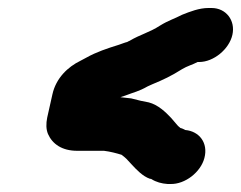

<svg xmlns="http://www.w3.org/2000/svg" viewBox="-20 -501 603 480"><path d="M509 -481H501C478 -481 455 -472 435 -464C416 -454 401 -450 380 -437C354 -420 331 -415 304 -399C302 -398 299 -397 298 -396C293 -395 286 -392 277 -389C248 -380 221 -371 196 -357L181 -349C150 -334 120 -306 111 -265L98 -207C95 -192 95 -178 100 -166C111 -141 135 -124 173 -124H240C256 -122 271 -118 284 -114C288 -111 293 -107 296 -104L309 -90C321 -77 337 -60 355 -54C356 -54 358 -54 359 -53C370 -46 384 -42 399 -41H406C443 -40 482 -71 491 -106C501 -144 478 -173 443 -176C439 -178 436 -180 431 -181C427 -184 423 -188 420 -192L408 -206C394 -221 375 -239 352 -245L332 -249L308 -255C300 -256 292 -257 281 -258L293 -262C316 -271 326 -272 349 -285C355 -288 358 -289 360 -290C389 -302 408 -311 435 -328C448 -336 461 -339 474 -346H478C514 -346 553 -378 561 -414C569 -450 545 -481 509 -481Z"/></svg>

Font: Electronic
Style: UltThkIt
Weight: 900
Version: Version 1.011